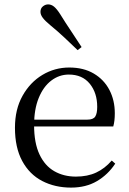

<svg xmlns="http://www.w3.org/2000/svg" viewBox="-20 -838 587 873"><path d="M303 15Q230 15 172 -15Q114 -45 81 -106Q48 -167 48 -257Q48 -341 82.5 -402.5Q117 -464 173 -497.5Q229 -531 295 -531Q360 -531 406.5 -503.5Q453 -476 477.5 -429Q502 -382 502 -323Q502 -287 495 -263H87V-294H377Q404 -294 413 -308Q422 -322 422 -352Q422 -416 388 -457.5Q354 -499 293 -499Q249 -499 213 -471.5Q177 -444 156 -392.5Q135 -341 135 -269Q135 -188 159.5 -136Q184 -84 227 -59.5Q270 -35 325 -35Q378 -35 417.5 -53.5Q457 -72 488 -108L504 -94Q471 -44 421 -14.5Q371 15 303 15ZM351 -624 333 -610Q303 -639 272 -668Q241 -697 208 -724Q185 -743 174.5 -757Q164 -771 164 -784Q164 -800 175 -809Q186 -818 199 -818Q213 -818 225.5 -808Q238 -798 254 -773Q278 -734 303 -697Q328 -660 351 -624Z"/></svg>

Font: Noto Serif TC
Style: Regular
Weight: 400
Designer: Ryoko NISHIZUKA  (kana & ideographs); Frank Grießhammer (Latin, Greek & Cyrillic); Wenlong ZHANG  (bopomofo); Sandoll Co
Foundry: Adobe
Version: Version 2.003-H1;hotconv 1.1.1;makeotfexe 2.6.0